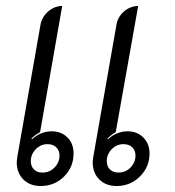

<svg xmlns="http://www.w3.org/2000/svg" viewBox="-20 -613 585 642"><path d="M36 -70Q36 -75 38 -89L115 -528Q119 -555 140.5 -574Q162 -593 188 -593L114 -171Q95 -161 85 -149L87 -147Q100 -160 117.5 -167Q135 -174 152 -174Q185 -174 205.5 -153.5Q226 -133 226 -100Q226 -54 194 -22.5Q162 9 116 9Q80 9 58 -13Q36 -35 36 -70ZM290 -70Q290 -75 292 -89L369 -528Q373 -556 394.5 -574.5Q416 -593 442 -593L367 -171Q351 -162 339 -149L341 -147Q354 -160 371.5 -167Q389 -174 406 -174Q439 -174 459.5 -153Q480 -132 480 -100Q480 -55 448 -23Q416 9 370 9Q334 9 312 -13Q290 -35 290 -70ZM179 -93Q179 -110 168 -120.5Q157 -131 139 -131Q116 -131 99.5 -114Q83 -97 83 -74Q83 -57 93.5 -46.5Q104 -36 122 -36Q146 -36 162.5 -53Q179 -70 179 -93ZM433 -93Q433 -110 422 -120.5Q411 -131 393 -131Q370 -131 353.5 -114Q337 -97 337 -74Q337 -57 347.5 -46.5Q358 -36 376 -36Q400 -36 416.5 -53Q433 -70 433 -93Z"/></svg>

Font: K2D ExtraLight
Style: Italic
Weight: 275
Italic angle: -10°
Designer: Katatrad Aksorn Co.,Ltd.
Foundry: Cadson Demak Co.,Ltd.
Version: Version 1.000; ttfautohint (v1.6)